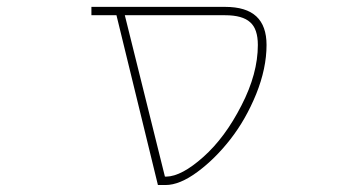

<svg xmlns="http://www.w3.org/2000/svg" viewBox="-20 -564 1040 561"><path d="M441.4 -23.4 320.3 -519.5H247.1V-543.9H637.7Q699.2 -543.9 729 -516.1Q758.8 -488.3 758.8 -432.6Q758.8 -364.3 728.5 -289.1Q698.2 -214.8 653.3 -157.2Q608.4 -99.6 556.6 -61.5Q504.9 -23.4 463.9 -23.4ZM461.9 -47.9H465.8Q510.7 -48.8 574.2 -105.5Q637.7 -162.1 685.5 -255.9Q733.4 -348.6 733.4 -432.6Q733.4 -479.5 710.9 -499Q688.5 -519.5 637.7 -519.5H344.7Z"/></svg>

Font: Mgen+ 1m thin
Style: Regular
Weight: 100
Designer: [Source Han Sans]
Ryoko NISHIZUKA  (kana & ideographs); Paul D. Hunt (Latin, Greek & Cyrillic); Wenlong ZHANG  (bopomofo
Version: Version 1.059.20150602